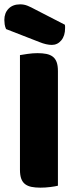

<svg xmlns="http://www.w3.org/2000/svg" viewBox="-27 -860 352 885"><path d="M1 -726Q-4 -737 -5.5 -748Q-7 -759 -7 -768Q-7 -800 12.5 -820Q32 -840 66 -840Q84 -840 100 -833.5Q116 -827 136 -816L272 -746Q273 -742 273 -738Q273 -734 273 -730Q273 -695 255.5 -674Q238 -653 212 -653Q187 -653 155 -666ZM240 -4Q229 -1 205.5 2Q182 5 159 5Q136 5 118.5 1.5Q101 -2 89 -11Q77 -20 71 -36Q65 -52 65 -78V-606Q76 -608 100 -611.5Q124 -615 146 -615Q169 -615 186.5 -611.5Q204 -608 216 -599Q228 -590 234 -574Q240 -558 240 -532Z"/></svg>

Font: Baloo Bhai
Style: Regular
Weight: 400
Designer: Supriya Tembe, Noopur Datye and Ek Type
Foundry: Ek Type
Version: Version 1.443;PS 1.000;hotconv 16.6.51;makeotf.lib2.5.65220;